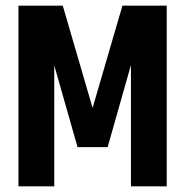

<svg xmlns="http://www.w3.org/2000/svg" viewBox="-20 -656 652 676"><path d="M171 0H45V-636H201L306 -276L411 -636H567V0H441V-427L359 -138H253L171 -426Z"/></svg>

Font: Teko SemiBold
Style: Regular
Weight: 600
Designer: Manushi Parikh, Jonny Pinhorn
Foundry: Indian Type Foundry
Version: Version 1.106;PS 1.0;hotconv 1.0.78;makeotf.lib2.5.61930; tt